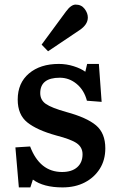

<svg xmlns="http://www.w3.org/2000/svg" viewBox="-20 -801 507 835"><path d="M62 14 47 -160 111 -164Q153 -53 250 -53Q292 -53 315.5 -73.5Q339 -94 339 -130Q339 -160 314.5 -177.5Q290 -195 224 -212Q141 -235 99 -268.5Q57 -302 57 -368Q57 -440 106 -481.5Q155 -523 236 -523Q269 -523 300.5 -513Q332 -503 351 -489L359 -523H410L422 -358L358 -363Q346 -409 313.5 -436Q281 -463 240 -463Q155 -463 155 -396Q155 -366 179.5 -349Q204 -332 268 -314Q357 -290 397.5 -256Q438 -222 438 -156Q438 -105 414 -67Q390 -29 348.5 -7.5Q307 14 252 14Q169 14 123 -20L112 14ZM189 -578 161 -607 267 -751Q289 -781 309 -781Q334 -781 348 -762.5Q362 -744 362 -725Q362 -694 326 -670Z"/></svg>

Font: Literata 12pt Medium
Style: Regular
Weight: 500
Designer: Latin by Veronika Burian and Jose Scaglione. Greek by Irene Vlachou. Cyrillic by Vera Evstafieva.
Foundry: TypeTogether
Version: Version 3.002